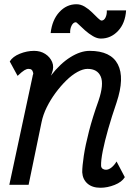

<svg xmlns="http://www.w3.org/2000/svg" viewBox="-20 -872 640 906"><path d="M530 -110 569 -36Q555 -13 521 0.5Q487 14 454 14Q415 14 392.5 -6Q370 -26 368 -59Q368 -88 375.5 -137.5Q383 -187 400 -253Q417 -319 445 -397Q471 -474 455.5 -510.5Q440 -547 393 -547Q372 -547 345.5 -532.5Q319 -518 292.5 -492Q266 -466 242 -433.5Q218 -401 200.5 -365.5Q183 -330 176 -295L115 0H24L134 -513Q134 -516 136 -520.5Q138 -525 136 -530Q134 -539 129 -543Q124 -547 114 -547Q106 -547 95 -540.5Q84 -534 63 -514L26 -582Q40 -605 73.5 -618.5Q107 -632 141 -632Q171 -632 193.5 -617.5Q216 -603 226 -579.5Q236 -556 225 -527L220 -515Q264 -572 312 -602Q360 -632 403 -632Q503 -632 536 -568.5Q569 -505 530 -388Q507 -321 490.5 -263Q474 -205 465 -160Q456 -115 457 -89Q458 -80 464.5 -75.5Q471 -71 480 -71Q493 -71 506.5 -82Q520 -93 530 -110ZM456 -690Q438 -690 418.5 -701.5Q399 -713 381.5 -728.5Q364 -744 352.5 -755.5Q341 -767 338 -767Q326 -767 318 -751.5Q310 -736 311 -716H219Q226 -778 260 -815Q294 -852 341 -852Q361 -852 380 -840.5Q399 -829 414.5 -813.5Q430 -798 442 -786.5Q454 -775 459 -775Q471 -775 478 -789.5Q485 -804 484 -823H575Q571 -762 537 -726Q503 -690 456 -690Z"/></svg>

Font: Victor Mono Thin SemiBold
Style: Italic
Weight: 600
Italic angle: -12°
Monospace: yes
Version: Version 1.561;gftools[0.9.30]